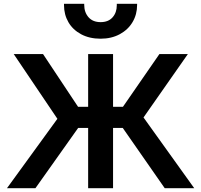

<svg xmlns="http://www.w3.org/2000/svg" viewBox="-20 -982 1050 1002"><path d="M440 0V-314.5H388L165 0H16.5L279.5 -362L51.5 -700H204.5L387.5 -424.5H440V-700H570V-424.5H621.5L812 -700H960.5L729 -369L993.5 0H839.5L620.5 -314.5H570V0ZM505 -780Q447 -780 403.5 -803.2Q360 -826.5 337 -866.2Q314 -906 314 -955.5Q314 -959 314 -962H419.5Q419.5 -959.5 419.5 -957Q419.5 -917.5 442 -892Q464.5 -866.5 505 -866.5Q545.5 -866.5 567.5 -891.5Q589.5 -916.5 589.5 -954Q589.5 -958 589.5 -962H695.5Q695.5 -959 695.5 -956Q695.5 -907 672 -867Q648.5 -827 605 -803.5Q561.5 -780 505 -780Z"/></svg>

Font: Geologica EX Med
Style: Regular
Weight: 500
Designer: Sindre Bremnes, Frode Helland
Foundry: Monokrom Skriftforlag AS
Version: Version 1.010;gftools[0.9.28]